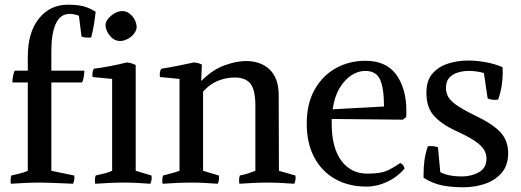

<svg xmlns="http://www.w3.org/2000/svg" viewBox="-20 -775 2212 815"><path d="M315 -708Q296 -716 276 -716Q236 -716 217 -674.5Q198 -633 198 -560V-475H338Q338 -463 335.5 -448Q333 -433 328 -425H198V-50L295 -30Q298 -11 290 5Q272 4 245.5 3Q219 2 193 1Q167 0 148 0Q120 0 87 1.5Q54 3 26 5Q23 -14 28 -30Q46 -34 64 -38.5Q82 -43 98 -50V-425H33Q32 -435 35.5 -452.5Q39 -470 43 -475H98V-535Q98 -637 145 -696Q192 -755 268 -755Q308 -755 333.5 -748.5Q359 -742 386 -725Q383 -697 378.5 -669.5Q374 -642 367 -616Q360 -615 347 -615.5Q334 -616 326 -620Z M556 -50 623 -30Q626 -11 618 5Q591 3 562.5 1.5Q534 0 506 0Q478 0 445 1.5Q412 3 384 5Q381 -14 386 -30Q405 -35 423.5 -39Q442 -43 456 -50V-440L373 -448Q370 -468 378 -483Q414 -488 450.5 -495Q487 -502 518 -510Q528 -509 537 -506.5Q546 -504 556 -499ZM489 -601Q472 -601 458 -612Q444 -623 436 -639Q428 -655 428 -669Q428 -682 439 -695.5Q450 -709 466.5 -718.5Q483 -728 499 -728Q517 -728 531 -716.5Q545 -705 552.5 -689.5Q560 -674 560 -660Q560 -647 549.5 -633Q539 -619 522.5 -610Q506 -601 489 -601Z M834 -433 835 -432Q883 -480 934 -498Q985 -516 1023 -516Q1088 -516 1125.5 -479Q1163 -442 1163 -371L1164 -50L1234 -30Q1237 -11 1229 5Q1202 3 1172 1.5Q1142 0 1114 0Q1086 0 1055 1.5Q1024 3 996 5Q993 -14 998 -30Q1018 -34 1033.5 -39Q1049 -44 1064 -50V-326Q1064 -394 1043 -420Q1022 -446 976 -446Q939 -446 904 -431.5Q869 -417 842 -386V-50L909 -30Q912 -11 904 5Q877 3 848.5 1.5Q820 0 792 0Q764 0 731 1.5Q698 3 670 5Q667 -14 672 -30Q690 -35 708 -39.5Q726 -44 742 -50V-440L659 -448Q656 -468 664 -483Q701 -489 736 -496Q771 -503 803 -510Q820 -509 837 -501Z M1388 -250Q1388 -149 1428.5 -93.5Q1469 -38 1539 -38Q1570 -38 1591 -41.5Q1612 -45 1632.5 -55Q1653 -65 1679 -83Q1695 -76 1697 -59Q1666 -23 1623 -3Q1580 17 1536 17Q1460 17 1403 -15Q1346 -47 1314 -107Q1282 -167 1282 -250Q1282 -335 1315.5 -394.5Q1349 -454 1405.5 -485.5Q1462 -517 1531 -517Q1620 -517 1662.5 -457.5Q1705 -398 1705 -304Q1705 -297 1705 -291Q1705 -285 1704 -278L1690 -267L1388 -270ZM1530 -474Q1501 -474 1472.5 -456Q1444 -438 1422 -402Q1400 -366 1392 -311L1610 -323Q1610 -400 1593.5 -437Q1577 -474 1530 -474Z M1849 -44Q1870 -34 1891.5 -30Q1913 -26 1940 -26Q1981 -26 2013 -44Q2045 -62 2045 -102Q2045 -123 2033.5 -141Q2022 -159 1993.5 -178Q1965 -197 1912 -221Q1854 -248 1822 -283.5Q1790 -319 1790 -382Q1790 -433 1815.5 -462.5Q1841 -492 1881.5 -505Q1922 -518 1967 -518Q2006 -518 2044.5 -510.5Q2083 -503 2113 -490Q2113 -485 2113.5 -479Q2114 -473 2114 -468Q2114 -407 2095 -353Q2091 -352 2087.5 -351.5Q2084 -351 2080 -351Q2065 -351 2050 -357L2034 -465Q2021 -469 2004 -471.5Q1987 -474 1970 -474Q1947 -474 1924.5 -467.5Q1902 -461 1887.5 -445.5Q1873 -430 1873 -402Q1873 -383 1881.5 -366Q1890 -349 1915.5 -330.5Q1941 -312 1992 -287Q2072 -249 2104.5 -213.5Q2137 -178 2137 -125Q2137 -74 2110 -42Q2083 -10 2039.5 5Q1996 20 1947 20Q1900 20 1859.5 12.5Q1819 5 1778 -20V-37Q1778 -64 1781.5 -92.5Q1785 -121 1796 -154Q1802 -155 1806 -155Q1824 -155 1839 -150Z"/></svg>

Font: Alike
Style: Regular
Weight: 400
Designer: Sveta Sebyakina
Foundry: Cyreal (www.cyreal.org)
Version: Version 1.301; ttfautohint (v1.8.4.7-5d5b)